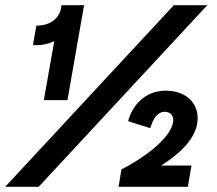

<svg xmlns="http://www.w3.org/2000/svg" viewBox="-30 -720 838 740"><path d="M179 -561 139 -334H230L294 -700H207L205 -687C198 -651 167 -625 124 -622L110 -621L97 -546H112C134 -546 157 -551 179 -561ZM438 -67 427 0H694L708 -82H591C653 -121 718 -176 730 -243C741 -307 703 -363 623 -370C539 -377 486 -322 467 -264L464 -253L549 -226L554 -240C563 -266 580 -291 608 -289C630 -287 641 -272 637 -248C625 -182 515 -106 438 -67ZM-10 0H119L769 -700H640Z"/></svg>

Font: Fixel Display 20240404 SemiBold
Style: Italic
Weight: 600
Italic angle: -10°
Designer: AlfaBravo + MacPaw
Foundry: Kyrylo Tkachov, Marchela Mozhyna, Serhii Makarenko, Maria Weinstein, Zakhar Kryvoshyya
Version: Version 1.211;Glyphs 3.2 (3225)